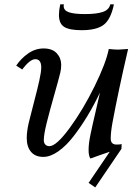

<svg xmlns="http://www.w3.org/2000/svg" viewBox="-20 -711 623 873"><path d="M176.8 2.4Q140.6 2.4 121.1 -20.5Q101.6 -43.5 101.6 -83.5Q101.6 -113.3 110.8 -153.3Q116.7 -178.2 133.5 -242.4Q150.4 -306.6 158.9 -345.5Q167.5 -384.3 167.5 -404.3Q167.5 -441.9 140.6 -441.9Q116.2 -441.9 81.1 -395L53.7 -412.6Q74.7 -444.3 107.4 -467.5Q140.1 -490.7 178.2 -490.7Q217.8 -490.7 238 -468.8Q258.3 -446.8 258.3 -416Q258.3 -397 253.9 -379.4Q246.1 -347.7 225.8 -276.6Q205.6 -205.6 192.4 -152.6Q179.2 -99.6 179.2 -74.2Q179.2 -60.5 186.3 -53.5Q193.4 -46.4 204.6 -46.4Q236.3 -46.4 297.4 -129.9Q358.4 -213.4 410.4 -319.3Q462.4 -425.3 474.6 -488.3Q500.5 -485.4 518.1 -485.4L562.5 -488.3Q518.1 -297.4 491.2 -152.3Q483.4 -109.4 483.4 -80.6Q483.4 -53.7 510.3 -53.7Q524.4 -53.7 533.2 -55.7L532.2 -34.2L413.1 141.1L382.8 120.6L479 -21Q462.9 -16.1 434.1 -5.6Q405.3 4.9 391.1 9.8Q382.8 -2 382.8 -29.3Q382.8 -58.6 391.6 -100.1Q398.9 -136.2 415.3 -206.1Q431.6 -275.9 434.6 -290Q407.2 -232.9 377.4 -183.6Q347.7 -134.3 314.2 -91.1Q280.8 -47.9 244.9 -22.7Q209 2.4 176.8 2.4ZM366.7 -647Q418.9 -647 447.5 -656.7Q476.1 -666.5 481.4 -691.4H498Q483.9 -623 451.7 -598.4Q419.4 -573.7 351.1 -573.7Q295.9 -573.7 272 -588.6Q248 -603.5 248 -643.1Q248 -663.6 253.9 -691.4H270.5Q269.5 -685.5 269.5 -683.6Q269.5 -663.1 293.9 -655Q318.4 -647 366.7 -647Z"/></svg>

Font: Flanker
Style: Italic
Weight: 400
Italic angle: -12°
Designer: Flanker
Version: Version 2.027